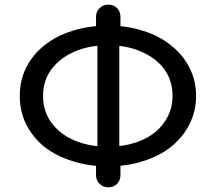

<svg xmlns="http://www.w3.org/2000/svg" viewBox="-20 -801 921 821"><path d="M441.4 -89.8Q358.4 -89.8 289.1 -112.3Q219.7 -133.8 168.9 -173.8Q119.1 -214.8 91.8 -269.5Q64.5 -325.2 64.5 -390.6Q64.5 -457 91.8 -511.7Q119.1 -566.4 168.9 -606.4Q219.7 -647.5 289.1 -668.9Q358.4 -691.4 441.4 -691.4Q524.4 -691.4 592.8 -668.9Q662.1 -647.5 711.9 -606.4Q762.7 -566.4 790 -511.7Q818.4 -457 818.4 -390.6Q818.4 -325.2 790 -269.5Q762.7 -214.8 711.9 -173.8Q662.1 -133.8 592.8 -112.3Q524.4 -89.8 441.4 -89.8ZM441.4 -173.8Q522.5 -173.8 585 -201.2Q647.5 -227.5 681.6 -277.3Q717.8 -326.2 717.8 -390.6Q717.8 -456.1 682.6 -504.9Q647.5 -552.7 584 -580.1Q522.5 -607.4 441.4 -607.4Q360.4 -607.4 297.9 -580.1Q235.4 -552.7 199.2 -503.9Q164.1 -456.1 164.1 -390.6Q164.1 -326.2 199.2 -277.3Q235.4 -227.5 296.9 -201.2Q360.4 -173.8 441.4 -173.8ZM443.4 0Q420.9 0 406.2 -14.6Q390.6 -30.3 390.6 -51.8Q390.6 -71.3 390.6 -109.4Q392.6 -119.1 396.5 -151.4Q396.5 -269.5 396.5 -627Q394.5 -634.8 390.6 -658.2Q390.6 -675.8 390.6 -728.5Q390.6 -752 406.2 -766.6Q420.9 -781.2 443.4 -781.2Q465.8 -781.2 480.5 -766.6Q495.1 -752 495.1 -728.5Q495.1 -705.1 495.1 -657.2Q494.1 -649.4 490.2 -627Q490.2 -507.8 490.2 -151.4Q491.2 -142.6 495.1 -117.2Q495.1 -100.6 495.1 -51.8Q495.1 -30.3 480.5 -14.6Q465.8 0 443.4 0Z"/></svg>

Font: Abed
Style: Bold
Weight: 700
Designer: Johan Aakerlund
Version: Version 3.105